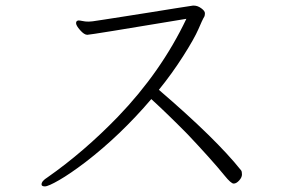

<svg xmlns="http://www.w3.org/2000/svg" viewBox="-20 -668 1040 684"><path d="M667 -648Q645 -645 605.5 -638.5Q566 -632 518.5 -624.5Q471 -617 426.5 -610Q382 -603 349.5 -598Q317 -593 309.5 -592Q302 -591 296 -591Q290 -591 284 -591.5Q278 -592 272 -593.5Q266 -595 261 -595H259Q251 -594 251 -585.5Q251 -577 265.5 -560.5Q280 -544 291 -544Q302 -544 644 -601Q554 -412 400 -252Q279 -127 149 -36Q128 -23 128 -11Q128 -4 140 -4Q152 -4 191 -26.5Q230 -49 284 -90Q409 -186 519 -315Q576 -263 648 -190Q685 -151 721 -111Q757 -71 780 -42.5Q803 -14 812.5 -14Q822 -14 832 -25Q842 -36 842 -46.5Q842 -57 839 -61Q750 -173 546 -348Q593 -406 632.5 -468Q672 -530 687 -564.5Q702 -599 704 -602Q706 -605 708 -609Q710 -613 710 -621Q710 -629 697 -638.5Q684 -648 671 -648Z"/></svg>

Font: LXGW WenKai Mono TC Light
Style: Regular
Weight: 300
Designer: LXGW / Fontworks Inc.
Foundry: LXGW / Fontworks Inc.
Version: Version 1.330